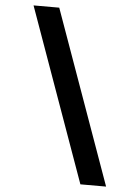

<svg xmlns="http://www.w3.org/2000/svg" viewBox="-60 -806 719 990"><g transform="rotate(5 300.0 -311.0)"><path d="M394 138 73 -760H206L527 138Z"/></g></svg>

Font: iA Writer Duo S
Style: Bold
Weight: 700
Designer: Mike Abbink, Paul van der Laan, Pieter van Rosmalen, Oliver Reichenstein
Foundry: Bold Monday and Information Architects Inc.
Version: Version 2.000